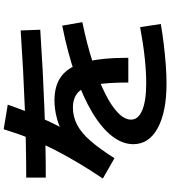

<svg xmlns="http://www.w3.org/2000/svg" viewBox="39 -899 922 1040"><g transform="rotate(-90 500.0 -379.0)"><path d="M573 -145Q573 -259 561 -324.5Q549 -390 519 -417.5Q489 -445 437 -445Q389 -445 345.5 -423Q302 -401 258.5 -351.5Q215 -302 163 -220L53 -283Q104 -359 142 -423.5Q180 -488 211.5 -550Q243 -612 269.5 -677Q296 -742 320 -820L453 -798Q422 -708 388 -631Q354 -554 314 -479L289 -495Q331 -519 380 -532Q429 -545 476 -545Q560 -545 610.5 -505Q661 -465 684 -377Q707 -289 707 -145ZM568 62Q414 62 326.5 14.5Q239 -33 239 -118Q239 -177 283 -233.5Q327 -290 410.5 -340Q494 -390 612.5 -431.5Q731 -473 881 -503L900 -394Q779 -369 682 -337.5Q585 -306 515.5 -271.5Q446 -237 409 -201Q372 -165 372 -130Q372 -91 423 -69.5Q474 -48 570 -48Q630 -48 706 -56Q782 -64 873 -81L890 31Q839 40 781 47Q723 54 668 58Q613 62 568 62ZM58 -698Q409 -698 855 -728L859 -622Q410 -592 58 -592Z"/></g></svg>

Font: M PLUS 2 Thin
Style: Bold
Weight: 700
Version: Version 1.001